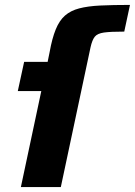

<svg xmlns="http://www.w3.org/2000/svg" viewBox="-20 -762 549 782"><path d="M65 0 148.2 -391.1H52.5L78.3 -510H174L182.2 -550.2Q192.2 -606.1 207 -642.2Q221.7 -678.4 244.6 -698.5Q267.6 -718.7 302.5 -727.8Q337.4 -737 388.3 -739.5Q439.2 -742 509.4 -742L486.1 -633.3Q430.4 -633.3 403.3 -629.5Q376.3 -625.6 365.8 -612.2Q355.3 -598.8 348.8 -569.6L227.7 0Z"/></svg>

Font: Saira Thin
Style: Italic
Weight: 100
Italic angle: -12°
Designer: Hector Gatti with collaboration of the Omnibus-Type team
Foundry: Omnibus-Type
Version: Version 1.101